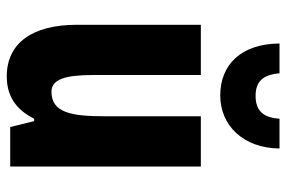

<svg xmlns="http://www.w3.org/2000/svg" viewBox="-156 -660 827 554"><g transform="rotate(90 257.0 -383.5)"><path d="M409 -777H323C320 -727 297 -708 257 -708C216 -708 196 -729 192 -777H106C107 -665 168 -606 256 -606C342 -606 408 -672 409 -777ZM461 -550H316V-274C316 -177 306 -119 245 -119C210 -119 197 -158 197 -237V-550H52V-192C52 -65 104 10 201 10C258 10 297 -17 323 -69H330L347 0H461Z"/></g></svg>

Font: Noto Sans Thai Looped ExtraCondensed ExtraBold
Style: Regular
Weight: 800
Width: 2
Designer: Sasikarn Vongin, Ben Mitchell
Foundry: The Fontpad Ltd
Version: Version 1.001